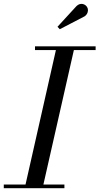

<svg xmlns="http://www.w3.org/2000/svg" viewBox="-60 -995 526 1015"><path d="M70.5 0 240 -750H335L165 0ZM-40 0V-19.5H280.5V0ZM125 -730.5V-750H445.5V-730.5ZM256 -840.5 244 -853.5 344.5 -963Q352.5 -970.5 360.8 -973Q369 -975.5 376.8 -974Q384.5 -972.5 390.8 -968Q397 -963.5 400.5 -957.5Q405.5 -949.5 405 -939.8Q404.5 -930 399.8 -921.8Q395 -913.5 387 -908.5Z"/></svg>

Font: Bodoni Moda
Style: Italic
Weight: 400
Italic angle: -13°
Designer: Owen Earl
Foundry: indestructible type
Version: Version 2.005